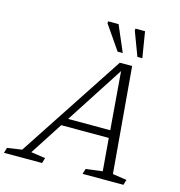

<svg xmlns="http://www.w3.org/2000/svg" viewBox="-195 -1051 1091 1166"><g transform="rotate(15 350.0 -467.5)"><path d="M608.5 -46.5 697 -33.5 687 0H430L440.5 -33.5L544.5 -47L527.5 -252H228.5L95.5 -46.5L185.5 -33.5L175.5 0H-64L-54 -33.5L38 -47L474 -710.5H551.5ZM259 -299.5H524L494.5 -663.5ZM476 -772H443.5L339.5 -923L341 -935H406ZM599 -772H568L511 -923.5L512 -935H572.5Z"/></g></svg>

Font: Newsreader 6pt Light
Style: Italic
Weight: 300
Italic angle: -17°
Designer: Hugues Gentile
Foundry: Production Type
Version: Version 1.003; ttfautohint (v1.8.3)